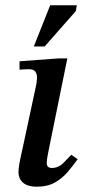

<svg xmlns="http://www.w3.org/2000/svg" viewBox="-20 -697 334 727"><path d="M119 10Q85 10 67.5 -5Q50 -20 50 -46Q50 -59 53.5 -78.5Q57 -98 67 -142L117 -375Q117 -375 118.5 -384.5Q120 -394 120 -406Q120 -416 114 -425.5Q108 -435 88 -435Q75 -435 64.5 -434Q54 -433 54 -433V-465L204 -476H235L163 -122Q163 -122 160 -106Q157 -90 157 -80Q157 -61 176 -61Q201 -61 219.5 -79.5Q238 -98 250 -111L274 -94Q256 -69 236 -45.5Q216 -22 188 -6Q160 10 119 10ZM149 -521H108L170 -677H271L267 -655Z"/></svg>

Font: STIX Two Text Medium
Style: Italic
Weight: 500
Italic angle: -12°
Designer: Ross Mills, John Hudson & Paul Hanslow, Tiro Typeworks Ltd; with prior portions MicroPress Inc. and Coen Hoffman, Elsevi
Foundry: Tiro Typeworks Ltd
Version: Version 2.13 b171